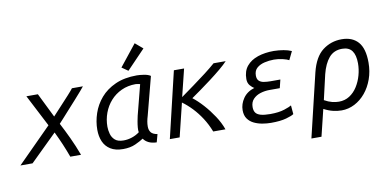

<svg xmlns="http://www.w3.org/2000/svg" viewBox="-104 -1037 2989 1482"><g transform="rotate(-10 1390.5 -295.5)"><path d="M-19 0 248 -268 119 -518H209L303 -327Q337 -364 372 -401.5Q407 -439 435.5 -470.5Q464 -502 476 -518H562Q557 -511 535 -485.5Q513 -460 483 -426.5Q453 -393 422.5 -359.5Q392 -326 368.5 -299.5Q345 -273 336 -264Q367 -205 397.5 -140Q428 -75 456 0H372Q351 -57 331 -104Q311 -151 285 -205L76 0Z M785 13Q724 13 686 -11Q648 -35 630.5 -75.5Q613 -116 613 -168Q613 -232 634.5 -296Q656 -360 701 -412.5Q746 -465 817 -497Q888 -529 986 -529Q1007 -529 1040.5 -524Q1074 -519 1093 -506L1015 -207Q1008 -184 1004.5 -164.5Q1001 -145 1001 -125Q1001 -97 1015 -79Q1029 -61 1065 -55L1048 7Q1011 6 985.5 -6.5Q960 -19 946 -40Q922 -24 881.5 -5.5Q841 13 785 13ZM800 -52Q833 -52 866 -63Q899 -74 925 -94Q922 -108 924 -131.5Q926 -155 930.5 -179.5Q935 -204 939 -221L1000 -458Q998 -459 985 -461.5Q972 -464 966 -464Q904 -464 853.5 -440.5Q803 -417 767.5 -377Q732 -337 713 -285.5Q694 -234 694 -178Q694 -151 702 -121.5Q710 -92 732.5 -72Q755 -52 800 -52ZM929 -575 880 -609 1013 -776 1073 -725Z M1152 0 1275 -518H1355L1302 -303Q1352 -339 1404.5 -377Q1457 -415 1504.5 -451.5Q1552 -488 1586 -518H1681Q1659 -494 1620 -461.5Q1581 -429 1536 -395Q1491 -361 1449 -331Q1407 -301 1378 -281Q1417 -251 1458 -205.5Q1499 -160 1534 -107Q1569 -54 1588 0H1492Q1469 -59 1437.5 -107.5Q1406 -156 1369.5 -194.5Q1333 -233 1293 -262L1229 0Z M1944 12Q1911 12 1876 6Q1841 0 1811 -14.5Q1781 -29 1762.5 -55Q1744 -81 1744 -122Q1744 -170 1774 -214Q1804 -258 1863 -276Q1847 -284 1830.5 -303.5Q1814 -323 1814 -354Q1814 -416 1846.5 -455Q1879 -494 1934.5 -512.5Q1990 -531 2060 -531Q2101 -530 2136 -524Q2171 -518 2198 -506L2166 -440Q2153 -448 2118.5 -456.5Q2084 -465 2049 -465Q2012 -465 1975.5 -456.5Q1939 -448 1915 -427Q1891 -406 1891 -368Q1891 -340 1905 -326.5Q1919 -313 1943 -309Q1967 -305 1996 -305H2072L2056 -240H1975Q1939 -240 1904.5 -229.5Q1870 -219 1847 -195Q1824 -171 1824 -132Q1824 -105 1835.5 -88.5Q1847 -72 1875 -64Q1903 -56 1950 -56Q2017 -56 2061 -70.5Q2105 -85 2118 -94L2124 -25Q2110 -14 2064 -1Q2018 12 1944 12Z M2229 185 2348 -313Q2377 -430 2442 -479.5Q2507 -529 2591 -529Q2674 -529 2719.5 -478Q2765 -427 2765 -316Q2765 -247 2743.5 -187Q2722 -127 2685 -82.5Q2648 -38 2599.5 -13Q2551 12 2497 12Q2466 12 2431.5 4Q2397 -4 2359 -24L2308 185ZM2488 -58Q2535 -58 2571.5 -81.5Q2608 -105 2633 -144.5Q2658 -184 2671 -231Q2684 -278 2684 -324Q2684 -389 2659.5 -422.5Q2635 -456 2582 -456Q2517 -456 2478.5 -410.5Q2440 -365 2420 -285L2375 -90Q2407 -72 2435 -65Q2463 -58 2488 -58Z"/></g></svg>

Font: Ubuntu Sans Mono
Style: Italic
Weight: 400
Italic angle: -13.5°
Monospace: yes
Designer: Dalton Maag Ltd
Foundry: Dalton Maag Ltd
Version: Version 1.006